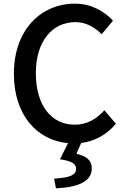

<svg xmlns="http://www.w3.org/2000/svg" viewBox="-20 -770 686 1050"><path d="M286 260C411 254 482 221 482 151C482 105 451 83 398 71L424 12C501 2 563 -34 614 -93L551 -167C507 -119 456 -88 389 -88C259 -88 176 -196 176 -370C176 -543 265 -649 392 -649C451 -649 497 -621 536 -583L598 -657C553 -706 481 -750 390 -750C203 -750 56 -606 56 -367C56 -139 183 -3 352 13L308 101C375 111 396 127 396 153C396 186 368 201 276 207Z"/></svg>

Font: ChiuKong Gothic CL Medium
Style: Regular
Weight: 500
Designer: Ryoko NISHIZUKA 西塚涼子 (kana, bopomofo & ideographs); Paul D. Hunt (Latin, Greek & Cyrillic); Sandoll Communications 산돌커뮤니
Foundry: Adobe
Version: Version 1.300